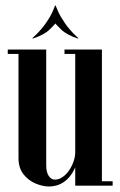

<svg xmlns="http://www.w3.org/2000/svg" viewBox="-20 -675 438 698"><path d="M265.8 -477.5V-135.8Q265.8 -92 250.9 -60.8Q236 -29.5 212 -13.2Q188 3 158.2 3Q136 3 110.1 -7.5Q84.2 -18 65.8 -41Q47.2 -64 47.2 -101.2V-495H148V-75Q148 -49.2 157 -35.6Q166 -22 179.5 -22Q194.5 -22 208.2 -31.8Q222 -41.5 232 -56.8Q242 -72 247.8 -89Q253.5 -106 253.5 -121.2V-477.5ZM350.5 -495V0H253.5V-495ZM253.5 -495V-479H214.5V-495ZM389.5 -16V0H350.5V-16ZM47.2 -495V-479H8.2V-495ZM100 -535 97.2 -535.8Q128.5 -564.2 146.1 -589.9Q163.8 -615.5 171.5 -633.6Q179.2 -651.8 180.2 -654.8H182.2L182.5 -591Q180.5 -587.8 160.8 -568.1Q141 -548.5 100 -535ZM262.5 -535Q221.8 -548.5 201.9 -568.1Q182 -587.8 180 -591L180.2 -654.8H182.2Q183.5 -651.8 191.2 -633.6Q199 -615.5 216.6 -589.9Q234.2 -564.2 265.2 -535.8Z"/></svg>

Font: Emberly Black
Style: Regular
Weight: 900
Designer: Rajesh Rajput
Foundry: Rajesh Rajput
Version: Version 1.000